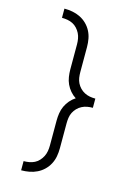

<svg xmlns="http://www.w3.org/2000/svg" viewBox="-144 -905 787 1131"><g transform="rotate(15 250.0 -340.0)"><path d="M103 153V97Q120 97 137 94Q154 91 169 83.5Q184 76 196 63Q208 50 215.5 35Q223 20 226 3Q229 -14 229 -31V-184Q229 -206 232.5 -229Q236 -252 245.5 -272.5Q255 -293 270 -310.5Q285 -328 304 -340Q285 -352 270 -369.5Q255 -387 245.5 -407.5Q236 -428 232.5 -451Q229 -474 229 -496V-649Q229 -666 226 -683Q223 -700 215.5 -715Q208 -730 196 -743Q184 -756 169 -763.5Q154 -771 137 -774Q120 -777 103 -777V-833Q128 -833 152.5 -828.5Q177 -824 199.5 -813Q222 -802 240 -784.5Q258 -767 269.5 -745Q281 -723 285.5 -698.5Q290 -674 290 -649V-496Q290 -479 292.5 -462Q295 -445 302.5 -430Q310 -415 322 -402.5Q334 -390 349.5 -382Q365 -374 381.5 -371Q398 -368 416 -368V-312Q398 -312 381.5 -309Q365 -306 349.5 -298Q334 -290 322 -277.5Q310 -265 302.5 -250Q295 -235 292.5 -218Q290 -201 290 -184V-31Q290 -6 285.5 18.5Q281 43 269.5 65Q258 87 240 104.5Q222 122 199.5 133Q177 144 152.5 148.5Q128 153 103 153Z"/></g></svg>

Font: Iosevka Fixed SS04 Light
Style: Regular
Weight: 300
Monospace: yes
Designer: Belleve Invis
Foundry: Belleve Invis
Version: Version 32.5.0